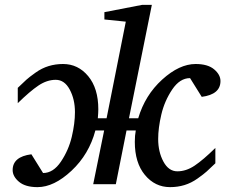

<svg xmlns="http://www.w3.org/2000/svg" viewBox="-20 -757 957 789"><path d="M604 -737 510 -271H548Q576 -366 646.5 -430Q717 -494 784 -494Q834 -494 860 -472Q886 -450 886 -424Q886 -369 809 -359L761 -436Q719 -436 687.5 -389Q656 -342 643 -286.5Q630 -231 630 -186Q630 -133 651.5 -93Q673 -53 709 -53Q745 -53 780 -76.5Q815 -100 865 -149V-86Q841 -63 829.5 -52.5Q818 -42 792 -23.5Q766 -5 738 3.5Q710 12 679 12Q617 12 575.5 -38Q534 -88 534 -174Q534 -201 538 -221H500L456 0H363L408 -221H372Q346 -123 274 -55.5Q202 12 134 12Q84 12 58 -10Q32 -32 32 -58Q32 -113 109 -123L157 -46Q199 -46 230.5 -93Q262 -140 275 -195Q288 -250 288 -296Q288 -349 266.5 -389Q245 -429 209 -429Q173 -429 138 -405.5Q103 -382 53 -333V-396Q77 -419 88.5 -429.5Q100 -440 126 -458.5Q152 -477 180 -485.5Q208 -494 239 -494Q301 -494 342.5 -444Q384 -394 384 -308Q384 -295 382 -271H418L460 -482L497 -668L409 -677V-707L564 -737Z"/></svg>

Font: Veleka
Style: Italic
Weight: 400
Italic angle: -12°
Designer: Stefan Peev, Context Ltd, 2016; SIL International, 1997-2014.
Foundry: Stefan Peev, Context Ltd, 2016
Version: Version 1.000